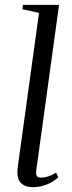

<svg xmlns="http://www.w3.org/2000/svg" viewBox="-20 -763 297 790"><path d="M116 7Q81 7 64 -12.2Q47 -31.5 53.5 -79L140.5 -710L72 -725L74.5 -743H223L129.5 -64.5Q127 -45.5 131.5 -38.8Q136 -32 149.5 -32Q162 -32 178 -37Q194 -42 211 -52.5L220 -33.5Q197 -13 170.5 -3Q144 7 116 7Z"/></svg>

Font: Merriweather 144pt Light
Style: Italic
Weight: 300
Italic angle: -7.8°
Version: Version 2.101